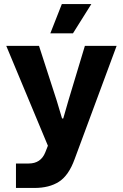

<svg xmlns="http://www.w3.org/2000/svg" viewBox="-20 -763 610 950"><path d="M59 167V46H122Q182 46 204 -9L217 -42L11 -536H173L261 -264L287 -177H293L318 -264L400 -536H557L349 25Q320 105 272 136Q224 167 150 167ZM229 -598 286 -743H432L341 -598Z"/></svg>

Font: Mona Sans
Style: Bold
Weight: 700
Designer: Deni Anggara
Foundry: GitHub
Version: Version 2.000;Glyphs 3.2.3 (3260)